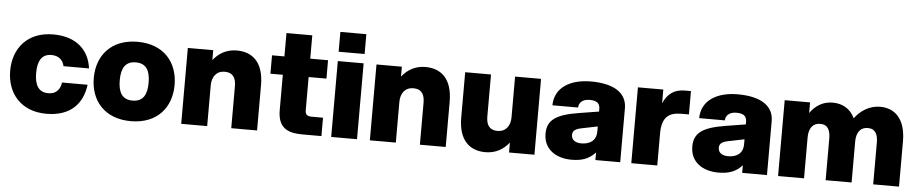

<svg xmlns="http://www.w3.org/2000/svg" viewBox="-42 -1010 6267 1311"><g transform="rotate(5 3091.5 -354.0)"><path d="M296 12C461 12 543 -80 559 -210H384C376 -158 347 -129 296 -129C229 -129 202 -178 202 -260C202 -342 229 -391 296 -391C343 -391 375 -366 384 -322H559C543 -445 457 -532 296 -532C120 -532 24 -414 24 -260C24 -106 120 12 296 12Z M874 12C1055 12 1151 -106 1151 -260C1151 -414 1055 -532 874 -532C693 -532 597 -414 597 -260C597 -106 693 12 874 12ZM775 -260C775 -342 802 -391 874 -391C946 -391 973 -342 973 -260C973 -178 946 -129 874 -129C802 -129 775 -178 775 -260Z M1562 -287V0H1739V-310C1739 -470 1659 -532 1554 -532C1482 -532 1429 -498 1393 -452V-520H1219V0H1397V-279C1397 -337 1427 -380 1484 -380C1546 -380 1562 -338 1562 -287Z M1881 -680V-520H1796V-394H1881V-151C1881 -16 1968 0 2052 0H2180V-126H2103C2067 -126 2058 -140 2058 -169V-394H2180V-520H2058V-680Z M2247 0H2424V-520H2247ZM2247 -584H2425V-720H2247Z M2855 -287V0H3032V-310C3032 -470 2952 -532 2847 -532C2775 -532 2722 -498 2686 -452V-520H2512V0H2690V-279C2690 -337 2720 -380 2777 -380C2839 -380 2855 -338 2855 -287Z M3297 -233V-520H3120V-210C3120 -50 3200 12 3305 12C3377 12 3430 -22 3466 -68V0H3640V-520H3462V-241C3462 -183 3432 -140 3375 -140C3313 -140 3297 -182 3297 -233Z M4058 0H4228V-370C4228 -470 4146 -532 3982 -532C3838 -532 3734 -468 3733 -347H3909C3909 -377 3932 -406 3984 -406C4045 -406 4054 -377 4054 -349V-332L3918 -310C3761 -285 3703 -243 3703 -150C3703 -45 3786 12 3895 12C3964 12 4014 -4 4058 -52ZM3884 -157C3884 -189 3906 -201 3956 -210L4054 -230V-196C4054 -130 4007 -105 3952 -105C3909 -105 3884 -125 3884 -157Z M4304 0H4482V-219C4482 -329 4527 -366 4615 -366H4667V-526H4624C4556 -526 4507 -494 4478 -426V-520H4304Z M5064 0H5234V-370C5234 -470 5152 -532 4988 -532C4844 -532 4740 -468 4739 -347H4915C4915 -377 4938 -406 4990 -406C5051 -406 5060 -377 5060 -349V-332L4924 -310C4767 -285 4709 -243 4709 -150C4709 -45 4792 12 4901 12C4970 12 5020 -4 5064 -52ZM4890 -157C4890 -189 4912 -201 4962 -210L5060 -230V-196C5060 -130 5013 -105 4958 -105C4915 -105 4890 -125 4890 -157Z M5962 -287V0H6139V-310C6139 -470 6059 -532 5964 -532C5889 -532 5830 -491 5790 -438C5759 -504 5702 -532 5638 -532C5568 -532 5517 -495 5484 -447V-520H5310V0H5488V-279C5488 -337 5510 -380 5568 -380C5620 -380 5636 -338 5636 -287V0H5814V-279C5814 -337 5836 -380 5894 -380C5946 -380 5962 -338 5962 -287Z"/></g></svg>

Font: Aspekta 850
Style: Regular
Weight: 850
Designer: Ivo Dolenc
Version: Version 2.000